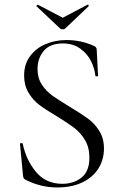

<svg xmlns="http://www.w3.org/2000/svg" viewBox="-20 -812 531 844"><path d="M286 -343Q339 -311 367.5 -290Q396 -269 416.5 -236.5Q437 -204 437 -159Q437 -111 413 -72Q389 -33 342.5 -10.5Q296 12 231 12Q157 12 90 -23Q85 -26 83.5 -30Q82 -34 81 -42L68 -178Q67 -182 72.5 -183Q78 -184 80 -180Q95 -108 138.5 -56Q182 -4 254 -4Q304 -4 338.5 -31.5Q373 -59 373 -119Q373 -164 353.5 -196.5Q334 -229 305.5 -250.5Q277 -272 228 -302Q180 -330 152 -351.5Q124 -373 105 -405Q86 -437 86 -480Q86 -530 112.5 -565.5Q139 -601 181.5 -618.5Q224 -636 272 -636Q334 -636 389 -612Q405 -606 405 -595L411 -480Q411 -476 405.5 -476Q400 -476 399 -480Q396 -511 380 -543.5Q364 -576 332.5 -598.5Q301 -621 256 -621Q200 -621 172.5 -588.5Q145 -556 145 -508Q145 -469 164 -440Q183 -411 210.5 -391.5Q238 -372 286 -343ZM141 -784Q140 -784 140 -784.5Q140 -785 140 -785Q140 -787 142.5 -789.5Q145 -792 147 -791L256 -734L364 -791L366 -792Q368 -792 369.5 -788.5Q371 -785 369 -784L267 -687Q263 -683 256 -683Q248 -683 244 -687Z"/></svg>

Font: Cormorant Garamond
Style: Regular
Weight: 400
Designer: Christian Thalmann (Catharsis Fonts)
Version: Version 3.000